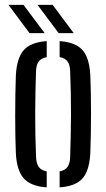

<svg xmlns="http://www.w3.org/2000/svg" viewBox="-20 -779 445 805"><path d="M46.5 -137.3Q45.1 -167.1 44.4 -207.9Q43.7 -248.6 43.7 -293.7Q43.7 -338.8 44.4 -382.7Q45.1 -426.6 46.5 -462.5Q50.3 -534.7 79.1 -568.3Q107.9 -601.9 175.9 -606.6V-539.5Q152.2 -534.7 142 -520.6Q131.9 -506.4 131 -479.8Q129.6 -440.6 128.7 -396.8Q127.8 -353 127.6 -306.6Q127.4 -260.3 128.3 -213.3Q129.3 -166.3 131.2 -120.4Q132.1 -93.8 142.4 -79.2Q152.7 -64.7 175.9 -60.4V6.6Q107.7 1.8 78.7 -32.2Q49.7 -66.3 46.5 -137.3ZM230 6.6V-60.4Q253.5 -65.1 263.3 -79.4Q273.2 -93.8 274.1 -119.2Q275.6 -164.5 276.5 -209.2Q277.5 -253.9 277.7 -298.8Q277.9 -343.7 276.9 -389.1Q276 -434.6 274.1 -481.4Q273.2 -507.5 263.1 -521.5Q253.1 -535.4 230 -539.6V-606.6Q276 -603.4 303.3 -587.4Q330.6 -571.3 343.5 -540.6Q356.4 -509.8 358.7 -462.5Q360.1 -429.6 360.8 -388.5Q361.6 -347.5 361.6 -303.5Q361.6 -259.4 360.8 -216.7Q360.1 -174 358.7 -137.3Q356.3 -89.8 343.4 -59.2Q330.5 -28.6 303.2 -12.6Q275.9 3.4 230 6.6ZM103.9 -640 15.4 -758.7H78.5L167.4 -640ZM226.1 -640 137.2 -758.7H200.6L289.2 -640Z"/></svg>

Font: Big Shoulders Stencil Text SC Thin
Style: Regular
Weight: 100
Designer: Patric King
Foundry: XO Type Co
Version: Version 2.001